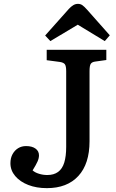

<svg xmlns="http://www.w3.org/2000/svg" viewBox="-20 -961 603 995"><path d="M223 14Q169 14 126.5 -2.5Q84 -19 59 -48.5Q34 -78 34 -115Q34 -142 45 -162Q56 -182 74 -193Q92 -204 115 -204Q146 -204 164 -191Q182 -178 182 -156Q182 -141 174.5 -124Q167 -107 149 -78Q161 -67 182 -60.5Q203 -54 225 -54Q259 -54 281 -70Q303 -86 313 -118.5Q323 -151 323 -200V-592Q323 -618 316.5 -627.5Q310 -637 290 -640L222 -649V-703H531V-650L474 -642Q457 -640 450.5 -630.5Q444 -621 444 -592V-229Q444 -112 386 -49Q328 14 223 14ZM241 -748 214 -777 337 -915Q348 -927 359.5 -934Q371 -941 384 -941Q397 -941 407 -934Q417 -927 432 -910L549 -778L523 -748L383 -833Z"/></svg>

Font: Literata 18pt Medium
Style: Regular
Weight: 500
Designer: Latin by Veronika Burian and Jose Scaglione. Greek by Irene Vlachou. Cyrillic by Vera Evstafieva.
Foundry: TypeTogether
Version: Version 3.103;gftools[0.9.29]